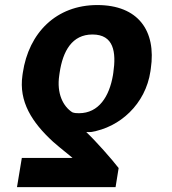

<svg xmlns="http://www.w3.org/2000/svg" viewBox="-20 -573 695 776"><path d="M447.1 183.2 459.5 106.2C432.5 71 368.3 -1.8 328.8 -39.1C335.6 -39.1 339.1 -39.1 347.3 -39.4C463.4 -57.5 568.5 -151.6 588.1 -285.5L589.5 -295.5C612.2 -449.2 538 -552.6 373.2 -552.6C208.1 -552.6 96.2 -441.4 72.1 -278.4L70.7 -268.5C55.4 -162.6 108.7 -78.8 194.6 0C229.4 30.5 259.9 53.3 273.1 65.3H68.2L48.7 183.2ZM219.5 -268.5 220.9 -278.4C234 -367.5 271.7 -433.6 353.7 -433.6C440 -433.6 450.3 -362.6 437.9 -278.4L436.4 -268.5C421.9 -184.3 380 -115.4 299 -115.4C288.7 -115.4 280.9 -115.8 272 -119.3C235.1 -143.1 208.5 -195 219.5 -268.5Z"/></svg>

Font: Margiela Sans
Style: Bold Italic
Weight: 700
Italic angle: -9.39999°
Designer: Stefan Endress, Andreas Faust
Version: Version 1.100;FEAKit 1.0